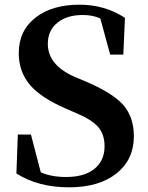

<svg xmlns="http://www.w3.org/2000/svg" viewBox="-20 -780 632 819"><path d="M349 -431Q461 -383 506 -332Q551 -280 551 -199Q551 -100 478 -41Q403 19 275 19Q142 19 50 -40L56 -206H112L154 -45Q199 -25 262 -25Q339 -25 382 -59Q426 -94 426 -156Q426 -208 398 -239Q371 -270 304 -298L258 -318Q158 -362 112 -413Q60 -471 60 -553Q60 -650 133 -706Q203 -760 319 -760Q427 -760 513 -704L506 -547H450L408 -701Q377 -716 333 -716Q266 -716 226 -684Q184 -651 184 -593Q184 -502 299 -452Z"/></svg>

Font: Source Han Serif SC
Style: Bold
Weight: 700
Designer: Ryoko NISHIZUKA  (kana & ideographs); Frank Grießhammer (Latin, Greek & Cyrillic); Wenlong ZHANG  (bopomofo); Sandoll Co
Foundry: Adobe Systems Incorporated
Version: Version 1.001 October 20, 2017